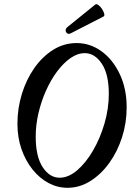

<svg xmlns="http://www.w3.org/2000/svg" viewBox="-20 -881 623 914"><path d="M301 13Q254 13 211.5 -9.5Q169 -32 135.5 -73.5Q102 -115 82.5 -170.5Q63 -226 63 -292Q63 -365 84 -433.5Q105 -502 143 -556.5Q181 -611 232.5 -643.5Q284 -676 345 -676Q409 -676 463 -637Q517 -598 550 -528.5Q583 -459 583 -370Q583 -296 561 -227.5Q539 -159 500 -105Q461 -51 410 -19Q359 13 301 13ZM264 -35Q306 -35 347.5 -70.5Q389 -106 423 -164.5Q457 -223 477.5 -293.5Q498 -364 498 -434Q498 -528 464.5 -578Q431 -628 384 -628Q349 -628 315.5 -604.5Q282 -581 252 -541Q222 -501 199 -449.5Q176 -398 163 -342Q150 -286 150 -231Q150 -136 183 -85.5Q216 -35 264 -35ZM320 -724Q308 -717 300.5 -722Q293 -727 292.5 -736Q292 -745 302 -753L433 -859Q439 -864 448.5 -857Q458 -850 465.5 -838.5Q473 -827 476 -816Q479 -805 472 -802Z"/></svg>

Font: Junicode Two Beta Condensed Medium
Style: Italic
Weight: 500
Width: 3
Italic angle: -9°
Version: Version 1.053; ttfautohint (v1.8.4)